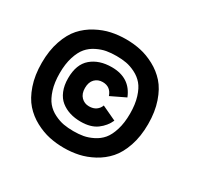

<svg xmlns="http://www.w3.org/2000/svg" viewBox="-133 -820 977 941"><g transform="rotate(30 355.0 -349.0)"><path d="M329.5 -41.5Q286.5 -41.5 246.8 -50Q207 -58.5 166.2 -80.2Q125.5 -102 95.5 -135.8Q65.5 -169.5 46.8 -224.2Q28 -279 28 -349Q28 -418.5 46.8 -473.2Q65.5 -528 95.5 -561.5Q125.5 -595 166.2 -616.8Q207 -638.5 246.8 -647Q286.5 -655.5 329.5 -655.5Q372 -655.5 411.8 -647Q451.5 -638.5 492 -616.8Q532.5 -595 562.5 -561.5Q592.5 -528 611.2 -473.2Q630 -418.5 630 -349Q630 -279 611.2 -224.2Q592.5 -169.5 562.5 -135.8Q532.5 -102 492 -80.2Q451.5 -58.5 411.8 -50Q372 -41.5 329.5 -41.5ZM329.5 -136Q359.5 -136 384.8 -140.5Q410 -145 437.5 -158.8Q465 -172.5 484 -195Q503 -217.5 515.2 -257Q527.5 -296.5 527.5 -349Q527.5 -401.5 515.2 -440.8Q503 -480 484 -502.2Q465 -524.5 437.5 -538.2Q410 -552 384.8 -556.5Q359.5 -561 329.5 -561Q299 -561 273.5 -556.5Q248 -552 220.2 -538.2Q192.5 -524.5 173.5 -502.2Q154.5 -480 142 -440.8Q129.5 -401.5 129.5 -349Q129.5 -296.5 142 -257Q154.5 -217.5 173.5 -195Q192.5 -172.5 220.2 -158.8Q248 -145 273.5 -140.5Q299 -136 329.5 -136ZM478 -281Q462 -244.5 427.8 -219.2Q393.5 -194 337 -194Q303 -194 275 -202.8Q247 -211.5 224.8 -229.2Q202.5 -247 190 -277.5Q177.5 -308 177.5 -348Q177.5 -427 221.8 -464.5Q266 -502 337 -502Q440.5 -502 476.5 -411.5L394.5 -372Q379.5 -416.5 334.5 -416.5Q308 -416.5 290.5 -398.8Q273 -381 273 -348Q273 -315.5 290.8 -297.5Q308.5 -279.5 334.5 -279.5Q359 -279.5 374.5 -290.8Q390 -302 396 -319.5Z"/></g></svg>

Font: League Mono ExtraBold
Style: Regular
Weight: 800
Width: 6
Designer: Tyler Finck
Foundry: The League of Moveable Type / Tyler Finck
Version: Version 2.210